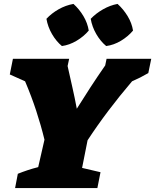

<svg xmlns="http://www.w3.org/2000/svg" viewBox="-20 -960 792 980"><path d="M57 0 71 -73Q96 -83 121.5 -91.5Q147 -100 175 -107L207 -247Q189 -321 164.5 -395.5Q140 -470 108 -545L30 -580L46 -660H333L325 -623Q337 -569 349.5 -514Q362 -459 372 -405Q405 -458 441.5 -514Q478 -570 517 -626L524 -660H752L737 -587Q696 -563 654 -545Q590 -470 533 -394.5Q476 -319 427 -244L399 -103L493 -81L477 0ZM355 -940Q385 -913 406 -877.5Q427 -842 433 -804Q408 -774 371 -752Q334 -730 296 -725Q267 -749 245.5 -786Q224 -823 217 -864Q243 -892 279 -912.5Q315 -933 355 -940ZM580 -940Q610 -913 631.5 -877.5Q653 -842 659 -804Q634 -774 597.5 -752Q561 -730 522 -725Q493 -749 471.5 -786Q450 -823 443 -864Q470 -892 506 -912.5Q542 -933 580 -940Z"/></svg>

Font: Piazzolla Black
Style: Italic
Weight: 900
Italic angle: -11.3°
Designer: Juan Pablo del Peral
Foundry: Huerta Tipografica
Version: Version 1.330